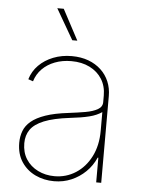

<svg xmlns="http://www.w3.org/2000/svg" viewBox="-54 -798 628 852"><g transform="rotate(5 260.0 -372.0)"><path d="M218.8 11.2Q173.8 11.2 135.5 -6.8Q97.2 -24.9 73.7 -60.1Q50.3 -95.2 50.3 -145.5Q50.3 -173.8 59.6 -198.2Q68.8 -222.7 91.8 -241.9Q114.7 -261.2 155 -275.1Q195.3 -289.1 257.8 -296.4Q297.4 -301.3 331.1 -307.1Q364.7 -313 385.3 -324.7Q405.8 -336.4 405.8 -357.4V-386.7Q405.8 -428.7 386.2 -460Q366.7 -491.2 331.5 -508.8Q296.4 -526.4 249.5 -526.4Q209.5 -526.4 176.3 -513.7Q143.1 -501 120.1 -477.8Q97.2 -454.6 87.4 -422.4L65.9 -429.7Q76.7 -465.8 103 -492.4Q129.4 -519 167.2 -533.9Q205.1 -548.8 249.5 -548.8Q290.5 -548.8 323.5 -536.6Q356.4 -524.4 379.9 -502.4Q403.3 -480.5 415.8 -450.9Q428.2 -421.4 428.2 -386.7V0H405.8V-109.9H402.8Q386.7 -73.2 359.1 -46.4Q331.5 -19.5 295.9 -4.2Q260.3 11.2 218.8 11.2ZM218.8 -11.2Q270.5 -11.2 313 -38.3Q355.5 -65.4 380.6 -114.7Q405.8 -164.1 405.8 -230V-313Q395 -305.7 381.3 -299.6Q367.7 -293.5 350.1 -289.1Q332.5 -284.7 311.3 -281.2Q290 -277.8 265.1 -274.9Q192.4 -266.1 150.4 -249Q108.4 -231.9 90.6 -206.3Q72.8 -180.7 72.8 -145.5Q72.8 -104.5 92 -74.5Q111.3 -44.4 144.8 -27.8Q178.2 -11.2 218.8 -11.2ZM245.1 -619.1 166.5 -754.9H195.3L267.6 -619.1Z"/></g></svg>

Font: Inter 17pt Thin
Style: Regular
Weight: 250
Version: Version 4.001;git-66647c0bb